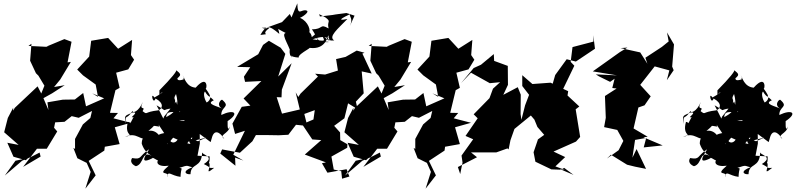

<svg xmlns="http://www.w3.org/2000/svg" viewBox="-20 -1022 4783 1154"><path d="M272 -283 285 -285 368 -290 411 -324 453 -314 533 -355 523 -313 478 -274 431 -187V-127L421 -133L445 -71L501 -43L525 11L493 112L555 32L513 -55L607 -117L610 -140L699 -156L670 -257L766 -284L662 -311L689 -343L641 -344L674 -480L699 -494L678 -585L751 -605L786 -663L767 -691L774 -782L690 -729L630 -794L528 -777L516 -682L444 -604L479 -569L555 -514L569 -440L534 -461L606 -431L497 -383L480 -463L430 -424L358 -423L265 -407L271 -361L241 -432L293 -461L369 -510L305 -499L342 -544L406 -650L386 -647L410 -771L367 -787L259 -742L273 -740L151 -746L169 -759L161 -657L196 -582L211 -567L247 -507L228 -460L206 -503L69 -374L59 -357V-374L27 -313L5 -227L92 -151L24 -164L61 -80L135 -59L149 -72L73 -56L9 33L113 -56L165 -78L218 -105L224 -81L119 -19L202 -128H261L324 -232L305 -254L312 -289L281 -324Z M964 -317C964 -297 958 -320 921 -389C1001 -344 936 -363 1018 -371C1053 -442 1011 -412 1038 -457C1055 -395 1049 -354 979 -318C981 -369 1033 -335 1091 -360C1069 -294 1085 -355 1105 -370C1082 -309 1112 -285 1056 -301C1109 -298 1121 -309 1176 -291C1205 -279 1216 -273 1254 -322L1209 -328L1121 -395L1058 -348L1039 -412L966 -321ZM1170 -173C1100 -204 1104 -181 1144 -129C1146 -174 1158 -133 1048 -183C1031 -157 1003 -156 981 -206C994 -207 992 -120 976 -173C949 -138 988 -140 1038 -220C953 -234 918 -206 924 -199C960 -186 920 -247 872 -235C947 -296 875 -263 912 -265L937 -261L933 -273L1006 -163V-201L1103 -158L1161 -231L1246 -168L1253 -192C1267 -248 1302 -229 1328 -187C1293 -214 1353 -215 1362 -262C1351 -236 1347 -247 1348 -294C1422 -343 1386 -367 1310 -331C1309 -384 1367 -377 1317 -421C1311 -431 1271 -387 1321 -367C1287 -384 1213 -397 1265 -419C1227 -456 1260 -426 1222 -406C1207 -429 1201 -462 1212 -472C1232 -435 1269 -419 1212 -495C1223 -461 1239 -589 1156 -495C1099 -500 1088 -555 1075 -576C1110 -515 1072 -571 1084 -545C1007 -519 1082 -602 1024 -537C1080 -571 1066 -578 1038 -601C1048 -599 1012 -554 938 -479V-452C959 -478 976 -473 908 -436C882 -475 900 -386 915 -430C968 -401 957 -369 932 -359C842 -349 870 -329 837 -354C859 -391 812 -349 838 -409C814 -350 775 -339 777 -356C738 -294 731 -342 736 -277C724 -333 733 -325 777 -346C824 -351 745 -306 783 -319C751 -257 771 -291 749 -289C723 -198 798 -217 731 -199C804 -234 824 -168 873 -194C883 -217 831 -216 832 -158C846 -117 867 -100 891 -85C829 -119 848 -36 797 -23C797 -23 753 -39 774 -72C835 -62 811 -80 876 -125C869 -108 803 -24 896 -71C896 -85 951 -28 947 -73C906 -49 927 -16 994 -26C915 42 1005 0 986 43C988 -2 1007 34 1065 41C1067 -16 1082 -9 1058 -13C1116 -33 1100 -24 1137 -17C1072 7 1095 28 1125 25C1127 -47 1194 -7 1195 -110C1187 -90 1281 -83 1205 -36C1258 -10 1228 -12 1267 -13C1194 45 1270 -35 1224 -55C1236 -36 1241 -43 1240 -82L1167 -86L1181 -159L1180 -239L1142 -285L1133 -173L1220 -195Z M1935 -918C1975 -889 1943 -897 1955 -851C1899 -883 1925 -845 1855 -846C1902 -779 1865 -766 1956 -769C1953 -777 1864 -756 1887 -826C1831 -783 1870 -799 1839 -829C1848 -850 1820 -911 1766 -919C1760 -892 1847 -948 1824 -958C1792 -972 1769 -916 1767 -1002L1732 -917L1722 -938L1675 -889L1583 -856L1553 -855C1590 -841 1582 -864 1598 -853C1538 -808 1619 -821 1545 -812C1580 -873 1596 -872 1659 -818C1654 -859 1634 -854 1697 -824C1663 -815 1734 -731 1733 -676C1775 -793 1701 -749 1726 -685C1766 -735 1671 -683 1775 -676C1770 -702 1888 -748 1826 -737C1928 -715 1947 -790 1953 -810C1969 -756 1954 -784 1917 -808C1931 -774 1943 -771 1859 -786C1978 -827 1919 -753 1997 -837C1933 -796 1943 -774 1989 -779C1951 -801 2011 -849 2068 -908C2038 -902 1995 -895 2082 -936C2081 -920 2103 -911 2083 -866L2111 -928L2061 -944L1996 -935L1979 -932L1903 -923L1898 -937ZM1986 -3 1972 -81 2067 -134 2068 -155 2025 -180 2024 -226 1962 -295 1971 -253 2050 -311 2072 -401 2129 -366 2119 -411 2166 -461 2154 -593 2214 -580 2158 -700 2171 -705 2124 -718 2057 -680 2000 -667 2011 -598 1934 -574 1874 -579 1891 -562 1786 -459 1773 -439 1757 -467 1782 -364 1675 -339 1643 -438 1672 -437 1674 -483 1733 -642 1652 -562 1695 -698 1667 -735 1596 -777 1561 -752 1532 -696 1405 -620 1484 -618 1446 -561 1453 -530 1551 -535 1444 -430 1485 -387 1433 -380 1377 -279 1393 -217 1452 -236 1382 -92 1443 -57 1393 -75 1395 -26 1304 -99 1315 -124 1422 -104 1497 -173 1518 -210H1595L1656 -209L1713 -212L1759 -272L1827 -265L1809 -337L1921 -378L1877 -396L1864 -304L1796 -275L1857 -184L1911 -180L1812 -93L1939 -46L1915 -41L1948 16L2063 -5L2080 39L2036 52L2031 7Z M2317 -283 2330 -285 2413 -290 2456 -324 2498 -314 2578 -355 2568 -313 2523 -274 2476 -187V-127L2466 -133L2490 -71L2546 -43L2570 11L2538 112L2600 32L2558 -55L2652 -117L2655 -140L2744 -156L2715 -257L2811 -284L2707 -311L2734 -343L2686 -344L2719 -480L2744 -494L2723 -585L2796 -605L2831 -663L2812 -691L2819 -782L2735 -729L2675 -794L2573 -777L2561 -682L2489 -604L2524 -569L2600 -514L2614 -440L2579 -461L2651 -431L2542 -383L2525 -463L2475 -424L2403 -423L2310 -407L2316 -361L2286 -432L2338 -461L2414 -510L2350 -499L2387 -544L2451 -650L2431 -647L2455 -771L2412 -787L2304 -742L2318 -740L2196 -746L2214 -759L2206 -657L2241 -582L2256 -567L2292 -507L2273 -460L2251 -503L2114 -374L2104 -357V-374L2072 -313L2050 -227L2137 -151L2069 -164L2106 -80L2180 -59L2194 -72L2118 -56L2054 33L2158 -56L2210 -78L2263 -105L2269 -81L2164 -19L2247 -128H2306L2369 -232L2350 -254L2357 -289L2326 -324Z M3375 -1 3318 -22 3377 -78 3307 -111 3442 -171 3467 -199 3440 -365 3462 -382 3391 -448 3395 -474 3365 -488 3432 -627 3410 -650 3421 -739 3547 -772 3546 -810 3556 -729 3441 -652 3386 -666 3317 -571 3302 -519 3289 -525 3180 -517 3119 -570V-505L3160 -452L3136 -389L3114 -302L3109 -336L3110 -453L3092 -498L3005 -452L3033 -512L3032 -626L2950 -656L2948 -697L2871 -633L2827 -613L2751 -522L2811 -585L2924 -522L2986 -528L2943 -489L2922 -432L2827 -335L2851 -311L2778 -205L2824 -185L2754 -87L2760 -45L2746 24L2732 -18L2847 -77L2811 -106H2963L3030 -130L3037 -124L3048 -179L3072 -247L3177 -333C3201 -294 3226 -257 3248 -216L3244 -265L3188 -327L3149 -353L3192 -303L3210 -259L3272 -187L3287 -138L3278 -231L3213 -184L3211 -177L3187 -107L3198 -50L3294 -4L3352 -2L3371 -13L3427 29L3345 -6Z M3580 -563 3647 -530 3674 -549 3660 -493 3686 -490 3616 -445 3621 -314 3611 -258 3690 -241 3730 -169 3732 -204 3726 -174 3698 -119 3628 -69 3652 -92 3749 -32 3798 -20 3863 -7 3806 -126 3781 -74 3797 -181 3864 -193 3849 -136 3963 -148 3847 -197 3873 -200 3788 -250 3817 -376 3854 -389 3891 -443 3828 -512 3915 -623 4003 -599 3988 -540 4029 -600 4020 -622 4031 -755 3989 -827 3999 -773 3958 -740 3859 -675 3871 -639 3828 -707 3710 -733 3751 -736 3706 -709 3543 -593 3689 -569 3561 -575Z M4318 -317C4318 -297 4312 -320 4275 -389C4355 -344 4290 -363 4372 -371C4407 -442 4365 -412 4392 -457C4409 -395 4403 -354 4333 -318C4335 -369 4387 -335 4445 -360C4423 -294 4439 -355 4459 -370C4436 -309 4466 -285 4410 -301C4463 -298 4475 -309 4530 -291C4559 -279 4570 -273 4608 -322L4563 -328L4475 -395L4412 -348L4393 -412L4320 -321ZM4524 -173C4454 -204 4458 -181 4498 -129C4500 -174 4512 -133 4402 -183C4385 -157 4357 -156 4335 -206C4348 -207 4346 -120 4330 -173C4303 -138 4342 -140 4392 -220C4307 -234 4272 -206 4278 -199C4314 -186 4274 -247 4226 -235C4301 -296 4229 -263 4266 -265L4291 -261L4287 -273L4360 -163V-201L4457 -158L4515 -231L4600 -168L4607 -192C4621 -248 4656 -229 4682 -187C4647 -214 4707 -215 4716 -262C4705 -236 4701 -247 4702 -294C4776 -343 4740 -367 4664 -331C4663 -384 4721 -377 4671 -421C4665 -431 4625 -387 4675 -367C4641 -384 4567 -397 4619 -419C4581 -456 4614 -426 4576 -406C4561 -429 4555 -462 4566 -472C4586 -435 4623 -419 4566 -495C4577 -461 4593 -589 4510 -495C4453 -500 4442 -555 4429 -576C4464 -515 4426 -571 4438 -545C4361 -519 4436 -602 4378 -537C4434 -571 4420 -578 4392 -601C4402 -599 4366 -554 4292 -479V-452C4313 -478 4330 -473 4262 -436C4236 -475 4254 -386 4269 -430C4322 -401 4311 -369 4286 -359C4196 -349 4224 -329 4191 -354C4213 -391 4166 -349 4192 -409C4168 -350 4129 -339 4131 -356C4092 -294 4085 -342 4090 -277C4078 -333 4087 -325 4131 -346C4178 -351 4099 -306 4137 -319C4105 -257 4125 -291 4103 -289C4077 -198 4152 -217 4085 -199C4158 -234 4178 -168 4227 -194C4237 -217 4185 -216 4186 -158C4200 -117 4221 -100 4245 -85C4183 -119 4202 -36 4151 -23C4151 -23 4107 -39 4128 -72C4189 -62 4165 -80 4230 -125C4223 -108 4157 -24 4250 -71C4250 -85 4305 -28 4301 -73C4260 -49 4281 -16 4348 -26C4269 42 4359 0 4340 43C4342 -2 4361 34 4419 41C4421 -16 4436 -9 4412 -13C4470 -33 4454 -24 4491 -17C4426 7 4449 28 4479 25C4481 -47 4548 -7 4549 -110C4541 -90 4635 -83 4559 -36C4612 -10 4582 -12 4621 -13C4548 45 4624 -35 4578 -55C4590 -36 4595 -43 4594 -82L4521 -86L4535 -159L4534 -239L4496 -285L4487 -173L4574 -195Z"/></svg>

Font: Hussar Lance
Style: ExBdObl
Weight: 700
Foundry: Cannot Into Space Fonts, PlusOne Fonts
Version: Version 2.270